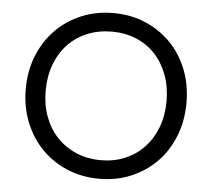

<svg xmlns="http://www.w3.org/2000/svg" viewBox="-52 -772 934 845"><g transform="rotate(5 415.0 -350.0)"><path d="M416 16Q339 16 274 -11.5Q209 -39 161.5 -87.5Q114 -136 87 -203.5Q60 -271 60 -350Q60 -430 87 -497Q114 -564 161.5 -612.5Q209 -661 274 -688.5Q339 -716 416 -716Q493 -716 557.5 -688.5Q622 -661 669.5 -612.5Q717 -564 743.5 -497Q770 -430 770 -350Q770 -271 743.5 -203.5Q717 -136 669.5 -87.5Q622 -39 557.5 -11.5Q493 16 416 16ZM416 -66Q475 -66 524 -87Q573 -108 608 -145.5Q643 -183 662.5 -235Q682 -287 682 -350Q682 -413 662.5 -465.5Q643 -518 608 -555.5Q573 -593 524 -613.5Q475 -634 416 -634Q357 -634 307.5 -613.5Q258 -593 222.5 -555.5Q187 -518 167.5 -465.5Q148 -413 148 -350Q148 -287 167.5 -235Q187 -183 222.5 -145.5Q258 -108 307.5 -87Q357 -66 416 -66Z"/></g></svg>

Font: NT Somic
Style: Regular
Weight: 400
Designer: Ravid Balaliev — lead type designer, mastering
Michael Voronin — secret advisor, marketing
Ivan Kovalenko — best boy
Foundry: NT Type
Version: Version 0.7